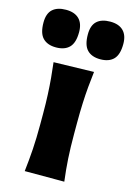

<svg xmlns="http://www.w3.org/2000/svg" viewBox="-170 -892 660 955"><g transform="rotate(15 160.5 -414.0)"><path d="M56.6 0H260.3Q252.8 -59.7 249.3 -116.1Q245.9 -172.5 245.9 -242.4V-298.2Q245.9 -355.6 247.9 -400.7Q249.8 -445.8 253.4 -485.4Q257 -525.1 261.9 -565.6L54.9 -560.4Q59.7 -520.7 63.2 -481.8Q66.7 -442.9 68.8 -398.6Q71 -354.3 71 -298.2V-242.4Q71 -172.5 67.3 -116.1Q63.6 -59.7 56.6 0ZM274.9 -634.4Q319.5 -634.4 343.1 -658.4Q366.7 -682.5 366.7 -737.5Q366.7 -782.1 343.3 -805.2Q320 -828.3 275.9 -828.3Q231.3 -828.3 207.5 -806.5Q183.8 -784.7 183.8 -738.4Q183.8 -682.8 207.4 -658.6Q231 -634.4 274.9 -634.4ZM46.9 -634.4Q91.5 -634.4 115.2 -658.4Q139 -682.5 139 -737.5Q139 -782.1 115.6 -805.2Q92.1 -828.3 48 -828.3Q3.4 -828.3 -20.6 -806.5Q-44.6 -784.7 -44.6 -738.4Q-44.6 -682.8 -20.8 -658.6Q2.9 -634.4 46.9 -634.4Z"/></g></svg>

Font: Pinar FD VF
Style: Regular
Weight: 300
Designer: Amin Abedi
Version: Version 2.000